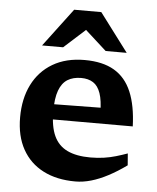

<svg xmlns="http://www.w3.org/2000/svg" viewBox="-52 -761 671 818"><g transform="rotate(5 283.0 -352.0)"><path d="M295.5 -507Q373 -507 422.2 -478Q471.5 -449 496.2 -390.5Q521 -332 524 -243H149L148 -307.5L421 -311L381.5 -287.5Q381 -341.5 370.2 -372.2Q359.5 -403 338.8 -416.2Q318 -429.5 287.5 -429.5Q253 -429.5 229.2 -414.8Q205.5 -400 193.2 -366.8Q181 -333.5 181 -277.5Q181 -212.5 199.5 -172.5Q218 -132.5 256.8 -114Q295.5 -95.5 355.5 -95.5Q386.5 -95.5 413.5 -99.5Q440.5 -103.5 465 -110.8Q489.5 -118 513 -126.5L517 -76Q477.5 -47.5 440 -27.8Q402.5 -8 367.8 2Q333 12 300.5 12Q220.5 12 162.8 -17.8Q105 -47.5 73.8 -103.8Q42.5 -160 42.5 -240Q42.5 -320 72.5 -380Q102.5 -440 159.2 -473.5Q216 -507 295.5 -507ZM109 -553 232 -716.5H348L471 -553H381L272.5 -651H307.5L199 -553Z"/></g></svg>

Font: Newsreader 9pt SemiBold
Style: Regular
Weight: 600
Designer: Hugues Gentile
Foundry: Production Type
Version: Version 1.003